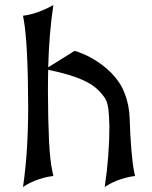

<svg xmlns="http://www.w3.org/2000/svg" viewBox="-20 -758 616 778"><path d="M73.2 0Q84 -73.7 89.1 -155.3Q94.2 -236.8 94.2 -328.1Q93.8 -457 89.1 -544.4Q84.5 -631.8 76.2 -677.7L73.2 -694.3Q102.5 -697.8 132.3 -708.3Q162.1 -718.8 192.9 -735.8L196.3 -737.8Q188 -683.1 182.6 -620.6Q177.2 -558.1 175.3 -485.4L282.2 -551.8Q295.9 -548.3 313.7 -541Q331.5 -533.7 351.1 -522.7Q370.6 -511.7 390.9 -497.1Q411.1 -482.4 429 -464.6Q446.8 -446.8 461.4 -425.5Q476.1 -404.3 484.9 -379.9Q503.9 -333 505.4 -277.3Q507.8 -206.1 512.2 -152.6Q516.6 -99.1 523.4 -62.5L527.3 -44.9Q506.8 -42.5 488 -37.4Q469.2 -32.2 453.4 -25.9Q437.5 -19.5 424.8 -12.7Q412.1 -5.9 404.3 0Q423.3 -127.9 423.3 -247.6Q422.4 -268.6 421.6 -285.2Q420.9 -301.8 419.2 -315.2Q417.5 -328.6 414.3 -339.6Q411.1 -350.6 405.3 -360.4Q391.1 -381.3 372.8 -397.9Q354.5 -414.6 327.6 -428Q300.8 -441.4 263.9 -452.9Q227.1 -464.4 175.8 -475.1H175.3Q174.8 -457 174.6 -438.7Q174.3 -420.4 174.3 -401.9V-384.8Q174.8 -267.1 178.7 -187Q182.6 -106.9 192.4 -62.5L196.3 -44.9Q175.3 -42.5 156.5 -37.4Q137.7 -32.2 121.8 -25.9Q106 -19.5 93.5 -12.7Q81.1 -5.9 73.2 0Z"/></svg>

Font: MedievalSharp
Style: Regular
Weight: 500
Version: Version 1.0